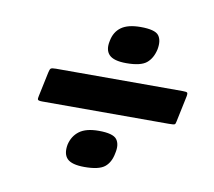

<svg xmlns="http://www.w3.org/2000/svg" viewBox="-56 -588 618 554"><g transform="rotate(10 252.5 -311.0)"><path d="M305 -153Q300 -125 283 -111.5Q266 -98 224 -98Q187 -98 173.5 -111.5Q160 -125 165 -153Q171 -179 190.5 -193.5Q210 -208 247 -208Q289 -208 300 -193.5Q311 -179 305 -153ZM373 -469Q367 -442 350 -428Q333 -414 291 -414Q254 -414 240.5 -428Q227 -442 233 -469Q238 -496 257.5 -510Q277 -524 314 -524Q356 -524 367 -510Q378 -496 373 -469ZM72 -263Q60 -263 58.5 -266Q57 -269 59 -277L74 -348Q76 -358 79 -360.5Q82 -363 94 -363H465Q476 -363 478.5 -361Q481 -359 479 -349L463 -273Q462 -266 459 -264.5Q456 -263 442 -263Z"/></g></svg>

Font: Glory Thin ExtraBold
Style: Italic
Weight: 800
Italic angle: -12°
Version: Version 1.011